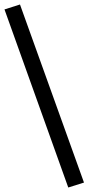

<svg xmlns="http://www.w3.org/2000/svg" viewBox="-39 -772 394 855"><path d="M265 63 -19 -730 50 -752 335 41Z"/></svg>

Font: Nunito Sans 10pt SemiExpanded
Style: Regular
Weight: 400
Width: 6
Designer: Vernon Adams
Foundry: Vernon Adams
Version: Version 3.101;gftools[0.9.27]